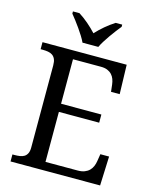

<svg xmlns="http://www.w3.org/2000/svg" viewBox="-134 -1020 892 1110"><g transform="rotate(15 311.5 -465.5)"><path d="M233.9 -49.8H426.8Q450.7 -49.8 467.5 -56.4Q484.4 -63 495.6 -74.2Q506.8 -85.4 513.2 -100.3Q519.5 -115.2 522 -131.8L528.8 -174.8H581.1L574.2 0H38.1V-42H50.8Q67.4 -42 82.3 -44.2Q97.2 -46.4 108.4 -53.2Q119.6 -60.1 126.2 -73.5Q132.8 -86.9 132.8 -108.9V-600.1Q132.8 -623.5 126.5 -637.7Q120.1 -651.9 108.9 -659.4Q97.7 -667 82.8 -669.4Q67.9 -671.9 50.8 -671.9H38.1V-713.9H542L546.9 -539.1H495.1L490.2 -582Q488.3 -598.6 482.7 -613.5Q477.1 -628.4 466.6 -639.6Q456.1 -650.9 440.2 -657.5Q424.3 -664.1 401.9 -664.1H233.9V-397.9H475.1V-349.1H233.9ZM162.1 -931.2H201.2Q215.3 -922.4 229.7 -911.6Q244.1 -900.9 258.1 -888.9Q272 -877 284.9 -864.5Q297.9 -852.1 309.1 -839.8Q320.3 -852.1 333.3 -864.5Q346.2 -877 360.4 -888.9Q374.5 -900.9 389.2 -911.6Q403.8 -922.4 418 -931.2H457V-918Q445.3 -903.8 431.2 -885.3Q417 -866.7 403.1 -846.9Q389.2 -827.1 377 -807.6Q364.7 -788.1 356.9 -771H262.2Q254.4 -788.1 242.2 -807.6Q230 -827.1 216.1 -846.9Q202.1 -866.7 188 -885.3Q173.8 -903.8 162.1 -918Z"/></g></svg>

Font: Droid Serif
Style: Regular
Weight: 400
Designer: Monotype Design team
Foundry: Monotype Imaging Inc.
Version: Version 1.03